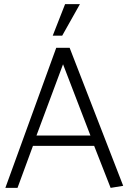

<svg xmlns="http://www.w3.org/2000/svg" viewBox="-20 -912 624 932"><path d="M296 -892H368L282 -739H236ZM286 -600 157 -254H419ZM318 -680 578 -10 517 0 437 -204H140L65 0H6L253 -680Z"/></svg>

Font: Palanquin Light
Style: Regular
Weight: 300
Designer: Pria Ravichandran
Version: Version 1.0.4